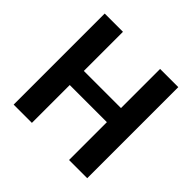

<svg xmlns="http://www.w3.org/2000/svg" viewBox="-176 -885 1060 1060"><g transform="rotate(45 354.0 -355.5)"><path d="M641 0H499V-295.5H209V0H66.5V-711H209V-405.5H499V-711H641Z"/></g></svg>

Font: Roberto Sans
Style: Bold
Weight: 700
Designer: Google (font) & Cristiano Sobral (main changes)
Version: Version 1.000;October 12, 2021;FontCreator 14.0.0.2814 64-bi